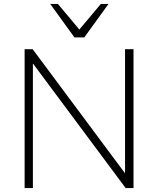

<svg xmlns="http://www.w3.org/2000/svg" viewBox="-20 -955 803 975"><path d="M105 0V-705H146L629 -56H615V-705H658V0H618L135 -649H147V0ZM358 -765 235 -935H274L383 -805L492 -935H531L408 -765Z"/></svg>

Font: Nunito Sans 10pt ExtraLight
Style: Regular
Weight: 250
Designer: Vernon Adams
Foundry: Vernon Adams
Version: Version 3.101;gftools[0.9.27]